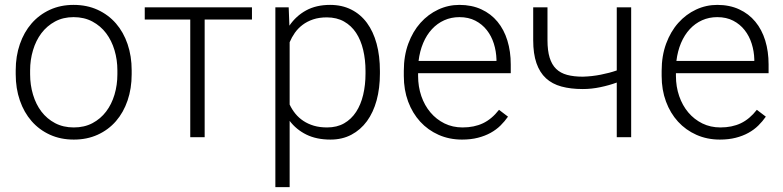

<svg xmlns="http://www.w3.org/2000/svg" viewBox="-20 -558 3184 781"><path d="M43.9 -272Q43.9 -329.6 60.8 -378.4Q77.6 -427.2 108.4 -462.6Q139.2 -498 182.6 -518.1Q226.1 -538.1 279.3 -538.1Q333.5 -538.1 377.2 -518.1Q420.9 -498 451.7 -462.6Q482.4 -427.2 499 -378.4Q515.6 -329.6 515.6 -272V-255.9Q515.6 -198.2 499 -149.4Q482.4 -100.6 451.7 -65.2Q420.9 -29.8 377.4 -10Q334 9.8 280.3 9.8Q226.6 9.8 183.1 -10Q139.6 -29.8 108.6 -65.2Q77.6 -100.6 60.8 -149.4Q43.9 -198.2 43.9 -255.9ZM102.5 -255.9Q102.5 -212.4 114.3 -173.1Q126 -133.8 148.4 -104.2Q170.9 -74.7 204.1 -57.1Q237.3 -39.6 280.3 -39.6Q323.2 -39.6 356.2 -57.1Q389.2 -74.7 411.6 -104.2Q434.1 -133.8 445.8 -173.1Q457.5 -212.4 457.5 -255.9V-272Q457.5 -314.5 445.8 -353.8Q434.1 -393.1 411.6 -422.9Q389.2 -452.6 355.7 -470.5Q322.3 -488.3 279.3 -488.3Q236.8 -488.3 203.9 -470.5Q170.9 -452.6 148.4 -422.9Q126 -393.1 114.3 -353.8Q102.5 -314.5 102.5 -272Z M1004.9 -478.5H812.5V0H753.9V-478.5H568.8V-528.3H1004.9Z M1525.4 -258.8Q1525.4 -199.2 1512 -149.9Q1498.5 -100.6 1472.7 -65.2Q1446.8 -29.8 1409.4 -10Q1372.1 9.8 1324.2 9.8Q1267.6 9.8 1226.3 -10.5Q1185.1 -30.8 1158.2 -66.4V203.1H1100.1V-528.3H1154.3L1157.2 -453.6Q1184.1 -493.2 1225.1 -515.6Q1266.1 -538.1 1322.8 -538.1Q1371.1 -538.1 1408.9 -519Q1446.8 -500 1472.7 -464.8Q1498.5 -429.7 1512 -380.1Q1525.4 -330.6 1525.4 -269ZM1466.8 -269Q1466.8 -314.9 1457.3 -355Q1447.8 -395 1428.5 -424.3Q1409.2 -453.6 1379.4 -470.5Q1349.6 -487.3 1309.6 -487.3Q1277.8 -487.3 1253.4 -479Q1229 -470.7 1210.7 -456.8Q1192.4 -442.9 1179.4 -424.6Q1166.5 -406.2 1158.2 -386.2V-132.8Q1167.5 -112.8 1181.4 -95.7Q1195.3 -78.6 1214.1 -66.2Q1232.9 -53.7 1256.8 -46.6Q1280.8 -39.6 1310.5 -39.6Q1350.6 -39.6 1379.9 -56.4Q1409.2 -73.2 1428.5 -102.8Q1447.8 -132.3 1457.3 -172.4Q1466.8 -212.4 1466.8 -258.8Z M1859.4 9.8Q1807.6 9.8 1764.2 -9.5Q1720.7 -28.8 1689.2 -63.2Q1657.7 -97.7 1640.1 -145Q1622.6 -192.4 1622.6 -249V-270Q1622.6 -331.1 1640.9 -380.6Q1659.2 -430.2 1690.4 -465.1Q1721.7 -500 1762.5 -519Q1803.2 -538.1 1848.6 -538.1Q1898.9 -538.1 1938 -520Q1977.1 -502 2003.7 -469.7Q2030.3 -437.5 2043.9 -393.1Q2057.6 -348.6 2057.6 -295.9V-260.3H1680.7V-249Q1680.7 -205.6 1693.8 -167.2Q1707 -128.9 1731 -100.6Q1754.9 -72.3 1788.1 -55.9Q1821.3 -39.6 1861.8 -39.6Q1908.7 -39.6 1944.6 -56.6Q1980.5 -73.7 2009.8 -111.3L2046.4 -83.5Q2033.2 -64.5 2015.9 -47.4Q1998.5 -30.3 1975.6 -17.6Q1952.6 -4.9 1923.8 2.4Q1895 9.8 1859.4 9.8ZM1848.6 -488.3Q1815.4 -488.3 1787.1 -475.6Q1758.8 -462.9 1737.1 -439.5Q1715.3 -416 1701.4 -383.1Q1687.5 -350.1 1682.6 -310.1H1999.5V-316.4Q1998.5 -349.6 1988.8 -380.6Q1979 -411.6 1960.2 -435.5Q1941.4 -459.5 1913.6 -473.9Q1885.7 -488.3 1848.6 -488.3Z M2547.4 0H2488.8V-222.2Q2458 -210.9 2422.1 -203.4Q2386.2 -195.8 2350.6 -195.8Q2301.3 -195.8 2263.7 -206.1Q2226.1 -216.3 2200.7 -239.7Q2175.3 -263.2 2162.1 -301.3Q2148.9 -339.4 2148.9 -394.5V-528.3H2207V-394.5Q2207 -352.1 2215.8 -323.5Q2224.6 -294.9 2242.2 -277.8Q2259.8 -260.7 2286.9 -253.4Q2314 -246.1 2350.6 -246.1Q2387.7 -247.1 2423.6 -254.2Q2459.5 -261.2 2488.8 -271.5V-528.3H2547.4Z M2908.2 9.8Q2856.4 9.8 2813 -9.5Q2769.5 -28.8 2738 -63.2Q2706.5 -97.7 2689 -145Q2671.4 -192.4 2671.4 -249V-270Q2671.4 -331.1 2689.7 -380.6Q2708 -430.2 2739.3 -465.1Q2770.5 -500 2811.3 -519Q2852.1 -538.1 2897.5 -538.1Q2947.8 -538.1 2986.8 -520Q3025.9 -502 3052.5 -469.7Q3079.1 -437.5 3092.8 -393.1Q3106.4 -348.6 3106.4 -295.9V-260.3H2729.5V-249Q2729.5 -205.6 2742.7 -167.2Q2755.9 -128.9 2779.8 -100.6Q2803.7 -72.3 2836.9 -55.9Q2870.1 -39.6 2910.6 -39.6Q2957.5 -39.6 2993.4 -56.6Q3029.3 -73.7 3058.6 -111.3L3095.2 -83.5Q3082 -64.5 3064.7 -47.4Q3047.4 -30.3 3024.4 -17.6Q3001.5 -4.9 2972.7 2.4Q2943.8 9.8 2908.2 9.8ZM2897.5 -488.3Q2864.3 -488.3 2835.9 -475.6Q2807.6 -462.9 2785.9 -439.5Q2764.2 -416 2750.2 -383.1Q2736.3 -350.1 2731.4 -310.1H3048.3V-316.4Q3047.4 -349.6 3037.6 -380.6Q3027.8 -411.6 3009 -435.5Q2990.2 -459.5 2962.4 -473.9Q2934.6 -488.3 2897.5 -488.3Z"/></svg>

Font: Melbourne
Style: Light
Weight: 300
Designer: Google
Version: Version 2.000980; 2014